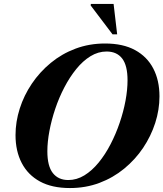

<svg xmlns="http://www.w3.org/2000/svg" viewBox="-20 -938 826 971"><path d="M219.5 -173Q219.5 -98 247.2 -62.8Q275 -27.5 325.5 -27.5Q368 -27.5 406.8 -51.2Q445.5 -75 479 -116Q512.5 -157 539.2 -208.8Q566 -260.5 585.2 -317Q604.5 -373.5 614.8 -429Q625 -484.5 625 -532Q625 -607 597.8 -642.2Q570.5 -677.5 519 -677.5Q476.5 -677.5 437.8 -653.8Q399 -630 365.8 -589Q332.5 -548 305.5 -496.2Q278.5 -444.5 259.5 -388Q240.5 -331.5 230 -276Q219.5 -220.5 219.5 -173ZM786.5 -450.5Q786.5 -383 765 -316.2Q743.5 -249.5 703.8 -190.2Q664 -131 608 -85Q552 -39 482.8 -13Q413.5 13 333.5 13Q243 13 182 -20.2Q121 -53.5 89.8 -113.8Q58.5 -174 58.5 -254.5Q58.5 -322 79.8 -388.8Q101 -455.5 141 -514.8Q181 -574 236.8 -620Q292.5 -666 362 -692Q431.5 -718 511.5 -718Q602 -718 663 -684.8Q724 -651.5 755.2 -591.5Q786.5 -531.5 786.5 -450.5ZM572.5 -764.5H549L438.5 -910.5L439.5 -918H554.5Z"/></svg>

Font: Newsreader 60pt
Style: Bold Italic
Weight: 700
Italic angle: -17°
Designer: Hugues Gentile
Foundry: Production Type
Version: Version 1.003